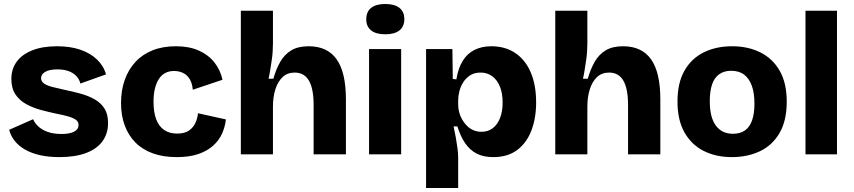

<svg xmlns="http://www.w3.org/2000/svg" viewBox="-20 -774 4281 963"><path d="M278 14Q225 14 182 4.5Q139 -5 107 -23Q75 -41 54.5 -66.5Q34 -92 26 -123L146 -176Q153 -159 170.5 -141.5Q188 -124 217.5 -113Q247 -102 289 -102Q329 -102 351.5 -113.5Q374 -125 374 -147Q374 -163 361.5 -172.5Q349 -182 324 -189.5Q299 -197 262 -204Q224 -212 185 -222.5Q146 -233 112 -251.5Q78 -270 57.5 -300.5Q37 -331 37 -378Q37 -427 63 -463.5Q89 -500 140.5 -521Q192 -542 266 -542Q332 -542 382 -525Q432 -508 465.5 -476.5Q499 -445 512 -401L383 -355Q378 -377 362.5 -393Q347 -409 323.5 -417.5Q300 -426 268 -426Q229 -426 207.5 -414Q186 -402 186 -382Q186 -366 200.5 -355.5Q215 -345 242 -338Q269 -331 306 -323Q345 -315 383.5 -304.5Q422 -294 453.5 -276.5Q485 -259 503.5 -230.5Q522 -202 522 -157Q522 -104 494 -65.5Q466 -27 411.5 -6.5Q357 14 278 14Z M866 14Q798 14 746 -5Q694 -24 659 -59.5Q624 -95 605.5 -145Q587 -195 587 -257Q587 -321 605.5 -373Q624 -425 659 -463Q694 -501 745 -521.5Q796 -542 862 -542Q928 -542 976 -521Q1024 -500 1054.5 -462Q1085 -424 1096 -374L947 -324Q944 -357 931 -378Q918 -399 897.5 -408.5Q877 -418 853 -418Q828 -418 809 -408Q790 -398 777 -378Q764 -358 757 -329.5Q750 -301 750 -264Q750 -211 763.5 -175.5Q777 -140 803.5 -122Q830 -104 868 -104Q907 -104 929 -120Q951 -136 961 -159.5Q971 -183 973 -206L1113 -175Q1109 -138 1093.5 -103.5Q1078 -69 1048 -42.5Q1018 -16 973.5 -1Q929 14 866 14Z M1188 0V-336V-720H1349V-555Q1349 -535 1347.5 -513.5Q1346 -492 1342.5 -469.5Q1339 -447 1335.5 -424Q1332 -401 1327 -379H1351Q1365 -428 1386 -464.5Q1407 -501 1441 -521.5Q1475 -542 1528 -542Q1622 -542 1668.5 -476.5Q1715 -411 1715 -275V0H1553V-248Q1553 -329 1529.5 -369.5Q1506 -410 1458 -410Q1421 -410 1397 -387Q1373 -364 1361 -325.5Q1349 -287 1349 -240V0Z M1831 0V-528H1992V0ZM1912 -602Q1866 -602 1841.5 -621.5Q1817 -641 1817 -677Q1817 -715 1841.5 -734.5Q1866 -754 1912 -754Q1959 -754 1983.5 -734.5Q2008 -715 2008 -678Q2008 -641 1983.5 -621.5Q1959 -602 1912 -602Z M2117 169V-258V-528H2249L2251 -378L2269 -376Q2278 -432 2301 -469Q2324 -506 2360.5 -524Q2397 -542 2444 -542Q2514 -542 2564.5 -508Q2615 -474 2642 -411Q2669 -348 2669 -260Q2669 -182 2645.5 -120Q2622 -58 2574.5 -22Q2527 14 2454 14Q2405 14 2371 -3.5Q2337 -21 2313.5 -55Q2290 -89 2274 -140H2255Q2261 -113 2266 -85Q2271 -57 2274.5 -31Q2278 -5 2278 19V169ZM2395 -113Q2428 -113 2451.5 -131Q2475 -149 2488 -182Q2501 -215 2501 -259Q2501 -306 2487.5 -339.5Q2474 -373 2449 -391.5Q2424 -410 2391 -410Q2360 -410 2338.5 -396.5Q2317 -383 2303.5 -361.5Q2290 -340 2284 -316Q2278 -292 2278 -271V-249Q2278 -230 2283 -211Q2288 -192 2298 -174.5Q2308 -157 2322 -143Q2336 -129 2354.5 -121Q2373 -113 2395 -113Z M2765 0V-336V-720H2926V-555Q2926 -535 2924.5 -513.5Q2923 -492 2919.5 -469.5Q2916 -447 2912.5 -424Q2909 -401 2904 -379H2928Q2942 -428 2963 -464.5Q2984 -501 3018 -521.5Q3052 -542 3105 -542Q3199 -542 3245.5 -476.5Q3292 -411 3292 -275V0H3130V-248Q3130 -329 3106.5 -369.5Q3083 -410 3035 -410Q2998 -410 2974 -387Q2950 -364 2938 -325.5Q2926 -287 2926 -240V0Z M3651 14Q3571 14 3509.5 -17Q3448 -48 3413 -110Q3378 -172 3378 -265Q3378 -358 3413 -419.5Q3448 -481 3510 -511.5Q3572 -542 3652 -542Q3732 -542 3794 -511Q3856 -480 3891 -418.5Q3926 -357 3926 -264Q3926 -169 3890 -107Q3854 -45 3791.5 -15.5Q3729 14 3651 14ZM3656 -103Q3692 -103 3716 -119.5Q3740 -136 3752 -170Q3764 -204 3764 -254Q3764 -307 3751 -343.5Q3738 -380 3712.5 -399.5Q3687 -419 3647 -419Q3613 -419 3588.5 -402.5Q3564 -386 3552 -352Q3540 -318 3540 -267Q3540 -185 3570.5 -144Q3601 -103 3656 -103Z M4020 0V-720H4178V0Z"/></svg>

Font: Bricolage Grotesque ExtraBold
Style: Regular
Weight: 800
Designer: Mathieu Triay
Foundry: Atelier Triay
Version: Version 1.001;gftools[0.9.33.dev8+g029e19f]